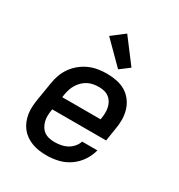

<svg xmlns="http://www.w3.org/2000/svg" viewBox="-184 -905 968 1037"><g transform="rotate(30 300.0 -386.0)"><path d="M259 8Q235 8 212 5Q189 2 167.5 -6Q146 -14 128 -26.5Q110 -39 96.5 -56Q83 -73 74.5 -94Q66 -115 62.5 -137.5Q59 -160 60.5 -184Q62 -208 66 -231L84 -341Q88 -368 97.5 -394.5Q107 -421 124 -445Q141 -469 164 -487.5Q187 -506 213 -517.5Q239 -529 267 -533.5Q295 -538 321 -538Q352 -538 382.5 -532Q413 -526 438 -511Q463 -496 480.5 -472.5Q498 -449 506.5 -420.5Q515 -392 515 -361Q515 -330 509 -299L497 -223H161L160 -217Q157 -200 156.5 -182Q156 -164 160 -148Q164 -132 172.5 -117.5Q181 -103 194 -93.5Q207 -84 224 -80Q241 -76 259 -76Q278 -76 298 -79.5Q318 -83 336 -92.5Q354 -102 368 -118Q382 -134 388 -153H483Q474 -117 452.5 -85Q431 -53 399 -31Q367 -9 330.5 -0.5Q294 8 259 8ZM175 -307H414L415 -313Q418 -330 418.5 -347.5Q419 -365 415.5 -381.5Q412 -398 404 -412Q396 -426 383 -436Q370 -446 353.5 -450Q337 -454 320 -454Q303 -454 286 -451Q269 -448 253 -440Q237 -432 224 -419.5Q211 -407 201.5 -392Q192 -377 186.5 -360.5Q181 -344 178 -327ZM361 -588 229 -720 307 -780 419 -632Z"/></g></svg>

Font: Iosevka Curly Slab MdExObl
Style: Regular
Weight: 500
Width: 7
Italic angle: -9°
Monospace: yes
Designer: Belleve Invis
Foundry: Belleve Invis
Version: Version 11.1.0; ttfautohint (v1.8.3)